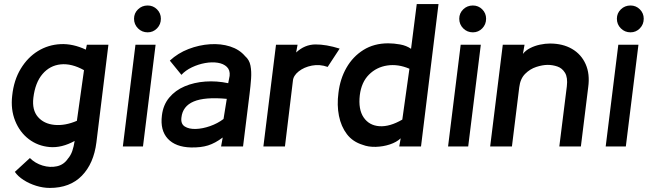

<svg xmlns="http://www.w3.org/2000/svg" viewBox="-20 -720 3185 944"><path d="M225 204Q192 204 158 193.5Q124 183 96 165Q68 147 53 125L127 57Q153 83 189.5 94Q226 105 260 97.5Q294 90 314 60Q328 44 335.5 22Q343 0 347 -27Q283 8 224.5 3Q166 -2 121.5 -36Q77 -70 54.5 -126Q32 -182 40 -250Q48 -326 82 -382Q116 -438 166.5 -469Q217 -500 277.5 -503Q338 -506 402 -476L407 -500H513L454 -20Q441 84 382.5 144Q324 204 225 204ZM144 -239Q137 -179 166.5 -145Q196 -111 248 -106Q300 -101 358 -126L393 -375Q332 -409 278.5 -403.5Q225 -398 189 -356Q153 -314 144 -239Z M706 -561Q678 -561 658.5 -580.5Q639 -600 639 -628Q639 -655 658.5 -674Q678 -693 706 -693Q733 -693 752 -674Q771 -655 771 -628Q771 -600 752 -580.5Q733 -561 706 -561ZM683 0H584L646 -500H745Z M919 5Q843 3 805 -38Q767 -79 776 -152Q782 -204 812 -240Q842 -276 888 -295.5Q934 -315 989.5 -319Q1045 -323 1102 -311L1109 -347Q1112 -375 1095.5 -391Q1079 -407 1050.5 -411.5Q1022 -416 988.5 -410Q955 -404 923.5 -389Q892 -374 872 -352L815 -422Q855 -459 907 -479Q959 -499 1012.5 -502.5Q1066 -506 1111.5 -491.5Q1157 -477 1185 -444Q1206 -426 1211.5 -397.5Q1217 -369 1214.5 -333.5Q1212 -298 1207 -258L1175 0H1067L1075 -44Q1038 -16 1003 -5Q968 6 919 5ZM1079 -135 1095 -234Q987 -244 932.5 -221Q878 -198 872 -142Q868 -111 888.5 -98Q909 -85 942.5 -86Q976 -87 1013 -100Q1050 -113 1079 -135Z M1275 0 1337 -500H1443L1436 -462Q1478 -501 1530.5 -501.5Q1583 -502 1650 -481L1591 -391Q1552 -405 1513.5 -397.5Q1475 -390 1448.5 -369Q1422 -348 1420 -322L1381 0Z M1763 -8Q1714 -23 1685.5 -60.5Q1657 -98 1646.5 -150.5Q1636 -203 1644 -263Q1652 -332 1683.5 -387Q1715 -442 1767 -474.5Q1819 -507 1889 -507Q1916 -507 1947 -501.5Q1978 -496 2001 -480L2029 -700H2136L2050 0H1943L1950 -40Q1930 -21 1897 -10Q1864 1 1827.5 2Q1791 3 1763 -8ZM1958 -132 1993 -382Q1937 -406 1884 -398Q1831 -390 1794 -353Q1757 -316 1749 -252Q1741 -182 1768 -142.5Q1795 -103 1845.5 -99.5Q1896 -96 1958 -132Z M2305 -561Q2277 -561 2257.5 -580.5Q2238 -600 2238 -628Q2238 -655 2257.5 -674Q2277 -693 2305 -693Q2332 -693 2351 -674Q2370 -655 2370 -628Q2370 -600 2351 -580.5Q2332 -561 2305 -561ZM2282 0H2183L2245 -500H2344Z M2836 0H2730L2767 -296Q2772 -339 2758 -362Q2744 -385 2720.5 -393Q2697 -401 2673 -401Q2648 -401 2617 -391Q2586 -381 2562 -357Q2538 -333 2533 -291L2497 0H2390L2452 -500H2559L2551 -455Q2564 -472 2586.5 -483.5Q2609 -495 2635 -500.5Q2661 -506 2684 -506Q2747 -506 2792.5 -479.5Q2838 -453 2859.5 -404.5Q2881 -356 2872 -291Z M3080 -561Q3052 -561 3032.5 -580.5Q3013 -600 3013 -628Q3013 -655 3032.5 -674Q3052 -693 3080 -693Q3107 -693 3126 -674Q3145 -655 3145 -628Q3145 -600 3126 -580.5Q3107 -561 3080 -561ZM3057 0H2958L3020 -500H3119Z"/></svg>

Font: Kulim Park SemiBold
Style: Italic
Weight: 600
Italic angle: -8°
Designer: Noponies / Dale Sattler
Foundry: Noponies
Version: Version 1.000; ttfautohint (v1.8.3)